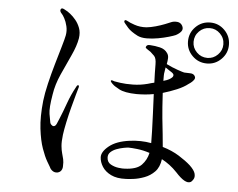

<svg xmlns="http://www.w3.org/2000/svg" viewBox="-53 -811 1106 892"><g transform="rotate(5 500.0 -365.0)"><path d="M308 -398Q313 -396 308 -382Q307 -379 300 -354Q293 -329 283.5 -293Q274 -257 266.5 -221.5Q259 -186 256 -163Q252 -130 254 -110Q256 -90 260 -76.5Q264 -63 267 -50Q270 -37 269 -17Q269 -6 263.5 2.5Q258 11 246 14Q233 16 223 9Q213 2 209 -8Q206 -13 194 -33.5Q182 -54 169 -90.5Q156 -127 149.5 -182Q143 -237 151 -312Q155 -347 166 -393.5Q177 -440 190.5 -486.5Q204 -533 215 -570.5Q226 -608 229 -624Q233 -646 228 -667Q223 -688 215 -702.5Q207 -717 203 -721Q190 -734 195 -743Q199 -751 211 -744.5Q223 -738 228 -735Q231 -733 242 -724.5Q253 -716 266 -700.5Q279 -685 287 -664Q295 -643 291 -616Q285 -580 264 -535Q243 -490 221 -441Q199 -392 192 -345Q181 -281 185.5 -254Q190 -227 192 -218Q193 -209 199 -204Q205 -199 207 -199Q217 -198 223 -211Q229 -224 234 -237Q247 -268 262 -310Q277 -352 297 -388Q303 -401 308 -398ZM562 -651Q529 -668 515 -684Q501 -700 499 -703Q497 -705 495 -708.5Q493 -712 495 -716Q497 -720 502 -718.5Q507 -717 512 -714Q517 -710 543 -701Q569 -692 599 -694Q619 -696 642 -702.5Q665 -709 684 -716.5Q703 -724 712 -728Q724 -733 740 -731.5Q756 -730 764 -715Q771 -701 763 -690Q755 -679 738 -670Q729 -666 707 -659.5Q685 -653 657.5 -648Q630 -643 604.5 -643Q579 -643 562 -651ZM855 -73Q877 -52 881 -36.5Q885 -21 879 -10.5Q873 0 866 4Q842 16 796 -35Q779 -53 761 -66.5Q743 -80 724 -90Q719 -52 698.5 -31Q678 -10 651 0Q624 10 600 13Q576 16 565 16Q523 18 495.5 4.5Q468 -9 454.5 -30.5Q441 -52 440 -74Q439 -100 472.5 -127Q506 -154 567 -162Q620 -169 668 -160Q668 -180 667 -216Q666 -252 664 -297Q662 -342 660 -388Q639 -384 618.5 -382.5Q598 -381 580 -381Q524 -382 498.5 -396Q473 -410 469 -415Q464 -419 459.5 -424.5Q455 -430 456 -432Q457 -436 462.5 -434.5Q468 -433 473 -431Q477 -430 501 -426.5Q525 -423 559.5 -423.5Q594 -424 628 -433Q636 -435 643.5 -437.5Q651 -440 658 -441Q657 -464 656.5 -485.5Q656 -507 656 -526Q656 -555 645.5 -565.5Q635 -576 628 -582Q623 -586 613 -592Q603 -598 604 -602Q607 -615 624 -613Q646 -612 669.5 -606.5Q693 -601 705 -583Q712 -573 711.5 -560Q711 -547 708 -532Q734 -519 760 -510Q786 -501 792 -500Q803 -499 820 -499Q837 -499 843 -486Q847 -478 840 -469Q833 -460 825 -454.5Q817 -449 817 -449Q797 -433 766 -420Q735 -407 701 -397Q705 -325 709.5 -280Q714 -235 717.5 -205Q721 -175 723 -147Q767 -134 800.5 -113Q834 -92 855 -73ZM699 -478V-453Q717 -458 725.5 -463Q734 -468 738 -472Q743 -476 743.5 -482.5Q744 -489 734 -496Q730 -498 722.5 -503.5Q715 -509 704 -516Q703 -506 701 -496.5Q699 -487 699 -478ZM555 -31Q611 -33 634 -57Q657 -81 664 -114Q633 -124 606 -127Q579 -130 566 -130Q559 -130 543 -127Q527 -124 510.5 -118Q494 -112 482.5 -101.5Q471 -91 472 -75Q473 -54 490 -44.5Q507 -35 526.5 -32.5Q546 -30 555 -31ZM893 -742Q932 -742 960 -714Q988 -686 988 -646Q988 -607 960 -579Q932 -551 893 -551Q853 -551 825 -579Q797 -607 797 -646Q797 -686 825 -714Q853 -742 893 -742ZM893 -577Q921 -577 941.5 -597.5Q962 -618 962 -646Q962 -675 941.5 -695.5Q921 -716 893 -716Q864 -716 843.5 -695.5Q823 -675 823 -646Q823 -618 843.5 -597.5Q864 -577 893 -577Z"/></g></svg>

Font: Shippori Mincho TTF
Style: Regular
Weight: 400
Version: Version 2.100